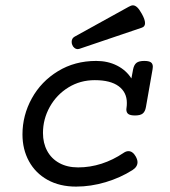

<svg xmlns="http://www.w3.org/2000/svg" viewBox="-20 -691 640 722"><path d="M480 -670.9Q487.8 -670.9 495.8 -663.6Q503.9 -656.2 513.2 -639.2Q525.4 -617.7 525.4 -604Q525.4 -590.8 513.2 -586.9L278.3 -507.3Q274.4 -506.3 272.5 -506.3Q265.6 -506.3 259.8 -511Q253.9 -515.6 251.5 -522.9Q249.5 -527.3 249.5 -533.7Q249.5 -546.9 260.7 -553.2L463.9 -665.5Q473.1 -670.9 480 -670.9ZM554.7 -439.9Q554.7 -437 553.7 -430.2L528.8 -288.6Q525.9 -271.5 516.8 -264.2Q507.8 -256.8 487.8 -256.8Q470.2 -256.8 462.6 -262.2Q455.1 -267.6 455.1 -279.8Q455.1 -281.7 456.1 -288.6Q457 -293.9 457 -304.2Q457 -343.8 426.3 -366.7Q395.5 -389.6 336.4 -389.6Q281.7 -389.6 237.3 -362.3Q192.9 -335 167.2 -289.1Q141.6 -243.2 141.6 -190.9Q141.6 -152.8 157.5 -123.5Q173.3 -94.2 203.1 -77.9Q232.9 -61.5 273.9 -61.5Q318.4 -61.5 361.8 -75.4Q405.3 -89.4 444.8 -116.2Q454.1 -122.6 462.9 -122.6Q479 -122.6 490.2 -103Q497.1 -90.8 497.1 -81.1Q497.1 -63.5 478 -51.3Q432.6 -22.5 377 -5.9Q321.3 10.7 266.1 10.7Q204.6 10.7 158.9 -14.6Q113.3 -40 88.9 -84.7Q64.5 -129.4 64.5 -185.5Q64.5 -257.3 99.6 -321Q134.8 -384.8 198 -423.3Q261.2 -461.9 341.8 -461.9Q385.7 -461.9 420.2 -444.3Q454.6 -426.8 474.1 -396L480.5 -430.2Q483.9 -447.3 493.2 -454.6Q502.4 -461.9 522.5 -461.9Q539.6 -461.9 547.1 -456.8Q554.7 -451.7 554.7 -439.9Z"/></svg>

Font: Courier Prime
Style: Italic
Weight: 400
Italic angle: -10°
Designer: Alan Dague-Greene
Foundry: Quote-Unquote Apps
Version: Version 3.018